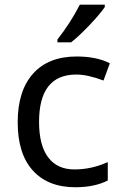

<svg xmlns="http://www.w3.org/2000/svg" viewBox="-20 -786 520 816"><path d="M304.2 -469.2Q146 -469.2 146 -268.1Q146 -168.9 184.6 -117.4Q223.1 -65.9 296.4 -65.9Q369.6 -65.9 438 -97.2V-19Q382.3 9.8 299.8 9.8Q184.1 9.8 119.6 -61.3Q55.2 -132.3 55.2 -266.1Q55.2 -399.9 120.4 -472.9Q185.5 -545.9 306.2 -545.9Q390.1 -545.9 446.8 -517.1L419.9 -443.8Q352.1 -469.2 304.2 -469.2ZM425.3 -766.1V-755.9Q403.8 -724.6 358.4 -677.2Q313 -629.9 282.2 -606H224.1V-618.2Q278.8 -687.5 319.3 -766.1Z"/></svg>

Font: NotoSans
Style: Regular
Weight: 400
Designer: Monotype Design team
Foundry: Monotype Imaging Inc.
Version: Version 1.04